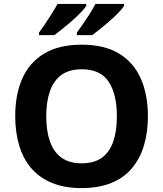

<svg xmlns="http://www.w3.org/2000/svg" viewBox="-20 -954 836 984"><path d="M738 -358Q738 -275 717.5 -207.5Q697 -140 655.5 -91Q614 -42 549.5 -16Q485 10 398 10Q311 10 246.5 -16.5Q182 -43 140.5 -91.5Q99 -140 78.5 -208Q58 -276 58 -359Q58 -470 94.5 -552Q131 -634 206.5 -679.5Q282 -725 399 -725Q515 -725 590 -679.5Q665 -634 701.5 -551.5Q738 -469 738 -358ZM217 -358Q217 -283 236 -229Q255 -175 295 -146Q335 -117 398 -117Q463 -117 502.5 -146Q542 -175 560.5 -229Q579 -283 579 -358Q579 -471 537 -535Q495 -599 399 -599Q335 -599 295 -570Q255 -541 236 -487Q217 -433 217 -358ZM616 -924Q608 -911 589 -891Q570 -871 545 -849Q520 -827 495.5 -807.5Q471 -788 453 -774H374V-787Q388 -806 406 -832Q424 -858 441 -885Q458 -912 469 -934H616ZM422 -924Q414 -911 395 -891Q376 -871 351 -849Q326 -827 301.5 -807.5Q277 -788 259 -774H180V-787Q194 -806 211.5 -832Q229 -858 246 -885Q263 -912 275 -934H422Z"/></svg>

Font: Noto Sans Gujarati
Style: Regular
Weight: 400
Designer: Jelle Bosma - Monotype Design Team, Universal Thirst
Foundry: Monotype Imaging Inc.
Version: Version 2.102